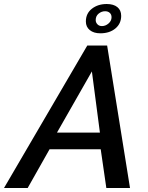

<svg xmlns="http://www.w3.org/2000/svg" viewBox="-70 -937 739 957"><path d="M365 -710H464L578 0H460L432 -193H177L68 0H-50ZM428 -276 388 -581 214 -276ZM358 -830Q358 -870 388 -893.5Q418 -917 462 -917Q496 -917 515 -901.5Q534 -886 534 -858Q534 -819 505 -795Q476 -771 430 -771Q397 -771 377.5 -787Q358 -803 358 -830ZM454 -881Q436 -881 421.5 -869Q407 -857 407 -837Q407 -825 415.5 -816Q424 -807 438 -807Q456 -807 471 -820Q486 -833 486 -851Q486 -865 477 -873Q468 -881 454 -881Z"/></svg>

Font: Raleway Thin SemiBold
Style: Italic
Weight: 600
Italic angle: -12°
Version: Version 4.026